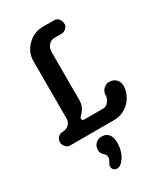

<svg xmlns="http://www.w3.org/2000/svg" viewBox="-222 -755 944 1094"><g transform="rotate(-30 250.0 -208.0)"><path d="M175.8 -102.5Q175.8 -87.9 189.9 -87.9H311.5Q333 -87.9 344.2 -100.6Q364.3 -122.6 364.3 -140.1Q364.3 -157.7 368.7 -168Q373 -178.2 380.9 -186Q398.4 -202.6 416.5 -202.6Q434.6 -202.6 445.1 -198.2Q455.6 -193.8 463.4 -186Q480 -169.4 480 -142.1Q480 -114.7 468.5 -88.4Q457 -62 437.5 -42.5Q395 0 335.4 0H47.9Q30.8 0 21.5 -9.8Q4.9 -25.9 4.9 -44.2Q4.9 -62.5 17.3 -75.4Q29.8 -88.4 44.9 -88.4Q60.1 -88.4 70.6 -92.5Q81.1 -96.7 88.9 -104Q105.5 -119.6 105.5 -143.1V-519Q105.5 -579.1 148.4 -621.1Q191.4 -663.6 250 -663.6H321.3Q350.1 -663.6 361.8 -636.7Q365.2 -628.4 365.2 -614.7Q365.2 -601.1 352.5 -588.4Q339.8 -575.7 321.3 -575.7H279.3Q254.9 -575.7 242.2 -563.5Q221.2 -542 221.2 -517.6V-196.3Q221.2 -153.3 188 -120.1Q175.8 -109.4 175.8 -102.5ZM190.4 141.6Q170.4 123.5 170.4 105.5Q170.4 87.4 174.8 77.6Q179.2 67.9 187 60.5Q204.1 45.4 223.4 45.4Q242.7 45.4 254.2 51Q265.6 56.6 272.9 66.4Q287.1 85.4 287.1 118.2Q287.1 184.6 252 225.6Q232.9 248 216.3 248Q199.7 248 191.4 239.3Q183.1 230.5 183.1 220.7Q183.1 210.9 186 205.1Q189 199.2 192.4 193.4Q195.8 187.5 198.7 181.6Q201.7 175.8 201.7 163.6Q201.7 151.4 190.4 141.6Z"/></g></svg>

Font: Supermercado
Style: Regular
Weight: 400
Designer: James Grieshaber
Foundry: James Grieshaber
Version: Version 1.002